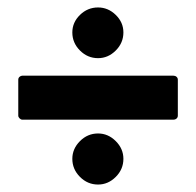

<svg xmlns="http://www.w3.org/2000/svg" viewBox="-20 -574 526 515"><path d="M29 -264V-360Q29 -365 32.5 -368Q36 -371 40 -371H445Q450 -371 453.5 -368Q457 -365 457 -360V-264Q457 -259 453.5 -256Q450 -253 445 -253H40Q36 -253 32.5 -256.5Q29 -260 29 -264ZM243 -216Q270 -216 290.5 -195.5Q311 -175 311 -148Q311 -120 290.5 -99.5Q270 -79 243 -79Q215 -79 194.5 -99.5Q174 -120 174 -148Q174 -175 194.5 -195.5Q215 -216 243 -216ZM243 -554Q270 -554 290.5 -534Q311 -514 311 -487Q311 -459 290.5 -438.5Q270 -418 243 -418Q215 -418 194.5 -438.5Q174 -459 174 -487Q174 -514 194.5 -534Q215 -554 243 -554Z"/></svg>

Font: Barlow GEO Bold
Style: Regular
Weight: 700
Designer: Jeremy Tribby
Foundry: Tribby Type
Version: Version 1.408